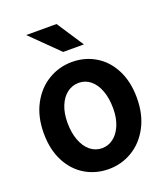

<svg xmlns="http://www.w3.org/2000/svg" viewBox="-175 -1114 1095 1249"><g transform="rotate(-20 373.0 -489.5)"><path d="M367.7 -582.5Q323.2 -582.5 287.4 -555.7Q251.5 -528.8 231.2 -479Q210.9 -429.2 210.9 -363.8Q210.9 -293.5 231 -240.5Q251 -187.5 286.6 -158.9Q322.3 -130.4 367.7 -130.4Q409.7 -130.4 445.1 -156.7Q480.5 -183.1 501.5 -232.9Q522.5 -282.7 522.5 -349.1Q522.5 -420.4 502.7 -473.1Q482.9 -525.9 447.8 -554.2Q412.6 -582.5 367.7 -582.5ZM362.8 12.2Q273.4 12.2 200.7 -30.8Q127.9 -73.7 85.2 -156Q42.5 -238.3 42.5 -351.6Q42.5 -464.8 87.4 -549.6Q132.3 -634.3 207.8 -679.7Q283.2 -725.1 372.6 -725.1Q460.9 -725.1 533.4 -682.1Q606 -639.2 648.4 -556.9Q690.9 -474.6 690.9 -361.3Q690.9 -248 646.2 -163.1Q601.6 -78.1 526.4 -33Q451.2 12.2 362.8 12.2ZM363.8 -991.2 485.8 -805.7H342.3L153.8 -991.2Z"/></g></svg>

Font: Lesson One Extra
Style: Regular
Weight: 800
Designer: But Ko, Victor Gaultney, Annie Olsen, Julie Remington, Don Collingsworth, Eric Hays, Becca Hirsbrunner
Version: Version 1.100